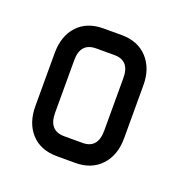

<svg xmlns="http://www.w3.org/2000/svg" viewBox="-68 -355 393 415"><g transform="rotate(20 128.5 -147.0)"><path d="M104 0Q66 0 44.5 -23.5Q23 -47 23 -86V-208Q23 -247 44.5 -270.5Q66 -294 104 -294H146Q183 -294 205 -270.5Q227 -247 227 -208V-86Q227 -47 205 -23.5Q183 0 146 0ZM181 -208Q181 -248 146 -248H104Q68 -248 68 -208V-87Q68 -46 104 -46H146Q181 -46 181 -87Z"/></g></svg>

Font: Chathura
Style: ExtraBold
Weight: 800
Designer: Appaji Ambarisha Darbha
Foundry: Aditya Fonts
Version: Version 1.001 2016